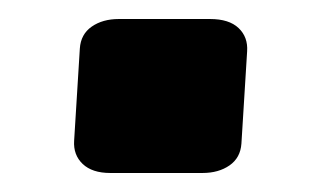

<svg xmlns="http://www.w3.org/2000/svg" viewBox="-20 -182 338 202"><path d="M234 -31Q233 -16 221.5 -8Q210 0 193 0H96Q77 0 67 -9.5Q57 -19 58 -34L64 -131Q65 -146 76.5 -154Q88 -162 105 -162H201Q221 -162 231 -152.5Q241 -143 240 -128Z"/></svg>

Font: OpenDyslexic3
Style: Bold
Weight: 700
Designer: Abelardo Gonzalez
Version: Version 1.000;PS 001.001;hotconv 1.0.56